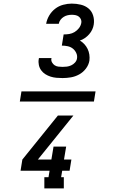

<svg xmlns="http://www.w3.org/2000/svg" viewBox="-20 -875 640 1065"><path d="M327 -442Q310 -442 293 -443.5Q276 -445 260.5 -450Q245 -455 231.5 -463.5Q218 -472 208.5 -485Q199 -498 195.5 -514.5Q192 -531 195 -547Q195 -549 195.5 -550Q196 -551 196 -553H266Q266 -552 265.5 -551.5Q265 -551 265 -550Q263 -539 268.5 -529Q274 -519 283 -513Q292 -507 303.5 -505.5Q315 -504 327 -504Q339 -504 351 -505.5Q363 -507 375 -512.5Q387 -518 396 -528Q405 -538 407 -550Q410 -566 403 -581Q396 -596 384 -605.5Q372 -615 356 -618.5Q340 -622 323 -622L333 -684Q349 -684 364.5 -686.5Q380 -689 394 -697.5Q408 -706 418 -719Q428 -732 431 -748Q433 -758 429 -767.5Q425 -777 417 -783Q409 -789 399 -791Q389 -793 378 -793Q367 -793 355.5 -790.5Q344 -788 333.5 -781.5Q323 -775 315.5 -765Q308 -755 306 -743H236Q240 -767 253 -789Q266 -811 286 -826.5Q306 -842 330.5 -848.5Q355 -855 378 -855Q404 -855 428.5 -849Q453 -843 471 -828Q489 -813 496.5 -789Q504 -765 500 -739Q498 -725 491.5 -711Q485 -697 474.5 -685Q464 -673 451 -664Q438 -655 423 -650Q437 -642 448 -630Q459 -618 466 -603.5Q473 -589 475.5 -572.5Q478 -556 476 -539Q472 -515 456.5 -494.5Q441 -474 419 -462Q397 -450 373.5 -446Q350 -442 327 -442ZM334 170H226V108H249L255 72H94L104 10L301 -234H387L190 10H265L277 -62H347L335 10H376L366 72H325L319 108H334ZM90 -312 99 -368H510L501 -312Z"/></svg>

Font: Iosevka Curly Slab Extended
Style: Italic
Weight: 400
Width: 7
Italic angle: -9°
Monospace: yes
Designer: Belleve Invis
Foundry: Belleve Invis
Version: Version 11.1.0; ttfautohint (v1.8.3)